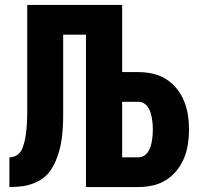

<svg xmlns="http://www.w3.org/2000/svg" viewBox="-20 -755 840 775"><path d="M327 0V-615H235V-332Q235 -309 235 -286Q235 -263 233.5 -240Q232 -217 229 -194Q226 -171 220 -149Q214 -127 205 -105.5Q196 -84 182.5 -65Q169 -46 150 -33Q131 -20 109 -12.5Q87 -5 64 -2.5Q41 0 18 0V-120Q30 -120 41.5 -125Q53 -130 60.5 -139.5Q68 -149 72 -160.5Q76 -172 79 -183.5Q82 -195 83.5 -207Q85 -219 86.5 -231Q88 -243 88.5 -255Q89 -267 89.5 -279Q90 -291 90 -303Q90 -315 90 -327V-735H473V-464H539Q568 -464 597 -457.5Q626 -451 650.5 -435.5Q675 -420 693.5 -397Q712 -374 723 -347Q734 -320 738.5 -290.5Q743 -261 743 -232Q743 -203 738.5 -173.5Q734 -144 723 -117Q712 -90 693.5 -67Q675 -44 650.5 -28.5Q626 -13 597 -6.5Q568 0 539 0ZM473 -120H539Q551 -120 561 -126Q571 -132 577.5 -142Q584 -152 587.5 -163Q591 -174 593 -185.5Q595 -197 596 -208.5Q597 -220 597 -232Q597 -244 596 -255.5Q595 -267 593 -278.5Q591 -290 587.5 -301Q584 -312 577.5 -322Q571 -332 561 -338Q551 -344 539 -344H473Z"/></svg>

Font: Iosevka Aile Heavy
Style: Regular
Weight: 900
Designer: Belleve Invis
Foundry: Belleve Invis
Version: Version 31.1.0; ttfautohint (v1.8.4)